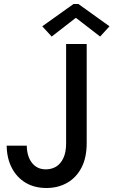

<svg xmlns="http://www.w3.org/2000/svg" viewBox="-20 -942 573 970"><path d="M214.8 7.8Q153.8 7.8 109.1 -19Q64.5 -45.9 39.6 -94Q14.6 -142.1 13.7 -206.1H115.2Q116.2 -151.4 141.8 -118.9Q167.5 -86.4 211.4 -86.4Q240.7 -86.4 263.7 -100.3Q286.6 -114.3 300.3 -143.6Q314 -172.9 314 -217.3V-719.7H418V-219.2Q418 -145 391.4 -94.5Q364.7 -43.9 318.8 -18.1Q272.9 7.8 214.8 7.8ZM241.2 -757.3 193.4 -809.1 351.6 -921.9H376L533.2 -809.1L485.8 -757.3L365.2 -850.6H361.3Z"/></svg>

Font: Reddit Sans Medium
Style: Regular
Weight: 500
Designer: Stephen Hutchings
Foundry: Reddit
Version: Version 1.014